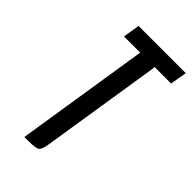

<svg xmlns="http://www.w3.org/2000/svg" viewBox="-220 -794 868 868"><g transform="rotate(45 214.0 -360.0)"><path d="M141 0H116L216 -636L218 -640H113L126 -720H428L414 -640H308V-629L218 -57Q212 -17 200.5 -8.5Q189 0 141 0Z"/></g></svg>

Font: Economica
Style: Bold Italic
Weight: 700
Designer: Vicente Lamonaca
Foundry: Vicente Lamonaca
Version: Version 1.100